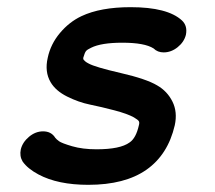

<svg xmlns="http://www.w3.org/2000/svg" viewBox="-20 -497 600 535"><path d="M344 -477Q447 -477 487 -440Q503 -425 498 -400Q493 -380 475 -365.5Q457 -351 436 -351Q419 -351 408 -362Q383 -378 321 -378Q262 -378 234 -364Q223 -359 219.5 -354.5Q216 -350 212 -336Q212 -334 212 -333Q212 -332 213 -330.5Q214 -329 217.5 -326Q221 -323 227 -320Q245 -310 316.5 -293.5Q388 -277 418 -259Q446 -243 460.5 -214Q475 -185 467 -148Q448 -66 388 -24Q328 18 226 18Q141 18 87 -11Q57 -27 43 -47Q34 -62 38 -81Q43 -101 61 -116Q79 -131 100 -131Q123 -131 134 -113Q137 -109 144.5 -103.5Q152 -98 181 -89.5Q210 -81 249 -81Q315 -81 341 -100Q359 -112 367 -148Q369 -155 367 -159Q365 -163 353 -170Q335 -180 299 -189.5Q263 -199 231 -205.5Q199 -212 167 -228Q135 -244 121 -268Q104 -297 113 -336Q121 -374 147 -405Q173 -436 207 -452Q260 -477 344 -477Z"/></svg>

Font: Brass Mono
Style: Bold Italic
Weight: 700
Italic angle: -13°
Monospace: yes
Version: Version 1.000; ttfautohint (v1.8.3) -l 8 -r 50 -G 200 -x 14 